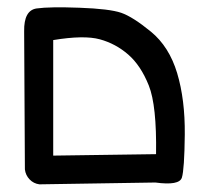

<svg xmlns="http://www.w3.org/2000/svg" viewBox="-20 -386 540 516"><path d="M85.9 109.4Q70.3 107.4 59.6 96.2Q48.8 85 46.9 69.3L44.9 -301.8Q43.9 -358.4 78.6 -363.3Q113.3 -368.2 193.8 -365.2Q274.4 -362.3 305.7 -351.6Q336.9 -340.8 385.7 -300.8Q434.6 -260.7 456.1 -189.5Q477.5 -118.2 476.6 -24.4Q475.6 69.3 468.8 91.3Q461.9 113.3 397.5 104.5ZM399.4 28.3Q401.4 -102.5 379.9 -156.2Q358.4 -210 324.7 -239.3Q291 -268.6 248.5 -280.3Q206.1 -292 123 -278.3V32.2Z"/></svg>

Font: JasonHandwriting2
Style: Regular
Weight: 400
Version: Version 1.05.10